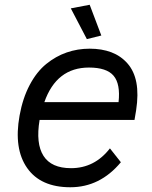

<svg xmlns="http://www.w3.org/2000/svg" viewBox="-20 -770 636 805"><path d="M404.8 -621.1 344.2 -606 276.9 -734.9 356 -750ZM550.8 -308.1 543.9 -267.1H146Q129.4 -168 162.4 -116.5Q195.3 -64.9 277.8 -64.9Q376.5 -64.9 440.9 -147.9L486.8 -89.8Q399.4 15.1 274.9 15.1Q150.4 15.1 93.8 -65.7Q37.1 -146.5 62 -285.2Q75.2 -358.4 104.5 -413.8Q133.8 -469.2 173.8 -501.7Q213.9 -534.2 259.5 -550Q305.2 -565.9 356 -565.9Q406.7 -565.9 446.8 -550.8Q486.8 -535.6 514.6 -503.9Q542.5 -472.2 551.8 -423.6Q561 -375 550.8 -308.1ZM353 -486.8Q216.8 -486.8 166 -341.8H477.1Q485.4 -418 456.3 -452.4Q427.2 -486.8 353 -486.8Z"/></svg>

Font: Stilu
Style: Italic
Weight: 400
Italic angle: -10°
Designer: Genilson Lima Santos
Foundry: Genilson Lima Santos
Version: Version 1.200;PS 001.200;hotconv 1.0.88;makeotf.lib2.5.64775